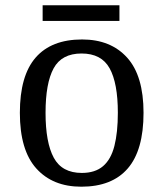

<svg xmlns="http://www.w3.org/2000/svg" viewBox="-20 -695 617 725"><path d="M287 10Q179 10 117 -59Q55 -128 55 -269Q55 -409 114.5 -477.5Q174 -546 290 -546Q398 -546 460 -477.5Q522 -409 522 -269Q522 -128 462.5 -59Q403 10 287 10ZM289 -42Q339 -42 369 -67.5Q399 -93 412 -144Q425 -195 425 -269Q425 -381 394 -437Q363 -493 288 -493Q213 -493 182.5 -437Q152 -381 152 -269Q152 -157 183 -99.5Q214 -42 289 -42ZM141 -616V-675H431V-616Z"/></svg>

Font: Noto Serif Thai
Style: Regular
Weight: 400
Designer: Monotype Design Team
Foundry: Monotype Imaging Inc.
Version: Version 2.001